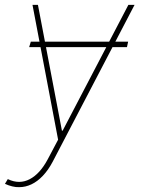

<svg xmlns="http://www.w3.org/2000/svg" viewBox="-37 -566 579 790"><path d="M490.2 -394.5 485.4 -372.1H83L89.8 -394.5ZM42 204.1Q28.3 204.6 13.4 200.9Q-1.5 197.3 -16.6 190.4L-4.9 170.9L-3.9 171.4Q42.5 193.4 85 171.4Q127.4 149.4 159.2 89.8L202.1 8.8L96.7 -545.9H119.1L217.8 -28.3H220.7L491.2 -545.9H516.6L179.7 99.6Q161.6 133.8 139.4 157.2Q117.2 180.7 92.5 192.4Q67.9 204.1 42 204.1Z"/></svg>

Font: Inter Tight Thin
Style: Italic
Weight: 250
Italic angle: -9.39999°
Designer: Rasmus Andersson
Foundry: rsms
Version: Version 3.004